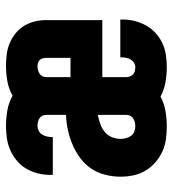

<svg xmlns="http://www.w3.org/2000/svg" viewBox="12 -580 576 640"><g transform="rotate(-90 300.0 -260.0)"><path d="M199 8Q177 8 155.5 5Q134 2 114.5 -7Q95 -16 78.5 -30.5Q62 -45 51 -63.5Q40 -82 35.5 -103.5Q31 -125 31 -146Q31 -172 37.5 -197.5Q44 -223 58 -244Q72 -265 93 -280.5Q114 -296 137.5 -306Q161 -316 186 -321.5Q211 -327 237 -328V-394Q237 -401 234 -407Q231 -413 225.5 -416.5Q220 -420 213.5 -421.5Q207 -423 200 -423Q192 -423 184 -419Q176 -415 171.5 -407.5Q167 -400 165 -391.5Q163 -383 163 -375Q163 -374 163 -373.5Q163 -373 163 -372H37Q37 -374 37 -376Q37 -378 37 -380Q37 -401 42 -421.5Q47 -442 57.5 -460Q68 -478 84 -491.5Q100 -505 119 -513.5Q138 -522 158.5 -525Q179 -528 200 -528Q226 -528 252 -523.5Q278 -519 301 -506Q324 -519 349.5 -523.5Q375 -528 401 -528Q420 -528 439.5 -525.5Q459 -523 476.5 -515.5Q494 -508 509 -496Q524 -484 534 -467.5Q544 -451 548.5 -432Q553 -413 553 -394V-207H363V-126Q363 -120 365.5 -114Q368 -108 372.5 -104Q377 -100 383.5 -98.5Q390 -97 396 -97Q404 -97 411 -101.5Q418 -106 422 -113Q426 -120 427.5 -128.5Q429 -137 429 -145Q429 -145 429 -146Q429 -147 429 -147H555Q555 -145 555 -143Q555 -141 555 -139Q555 -119 550 -99Q545 -79 535 -61Q525 -43 509.5 -29Q494 -15 475.5 -6.5Q457 2 436.5 5Q416 8 396 8Q371 8 345.5 3.5Q320 -1 298 -13Q276 -1 250 3.5Q224 8 199 8ZM363 -313H427V-394Q427 -400 425.5 -405.5Q424 -411 420.5 -415Q417 -419 411.5 -421Q406 -423 400 -423Q394 -423 387.5 -421.5Q381 -420 375 -416.5Q369 -413 366 -407Q363 -401 363 -394ZM199 -97Q205 -97 212 -98.5Q219 -100 224.5 -103.5Q230 -107 233.5 -113Q237 -119 237 -126V-222Q222 -219 207.5 -214Q193 -209 181 -199.5Q169 -190 163 -175.5Q157 -161 157 -146Q157 -137 159.5 -128Q162 -119 167 -111.5Q172 -104 181 -100.5Q190 -97 199 -97Z"/></g></svg>

Font: Iosevka SS04 XBd Ex
Style: Regular
Weight: 800
Width: 7
Monospace: yes
Designer: Belleve Invis
Foundry: Belleve Invis
Version: Version 19.0.0; ttfautohint (v1.8.4)